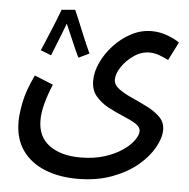

<svg xmlns="http://www.w3.org/2000/svg" viewBox="-52 -547 816 830"><g transform="rotate(5 356.0 -132.5)"><path d="M39 6Q39 -26 49 -77.5Q59 -129 92 -198L173 -165Q153 -117 143 -78.5Q133 -40 133 -8Q133 64 183.5 101Q234 138 318 138Q377 138 422.5 123.5Q468 109 499.5 87.5Q531 66 547.5 43Q564 20 564 3Q564 -16 542 -29.5Q520 -43 487 -56.5Q454 -70 421.5 -87.5Q389 -105 367 -131Q345 -157 345 -198Q345 -236 364 -277Q383 -318 416 -353.5Q449 -389 491 -411Q533 -433 579 -433Q614 -433 647.5 -420.5Q681 -408 700 -394L660 -315Q644 -323 622 -331.5Q600 -340 578 -340Q542 -340 510 -318Q478 -296 458 -266Q438 -236 438 -211Q438 -188 461 -171Q484 -154 517.5 -139Q551 -124 585 -107Q619 -90 642 -67.5Q665 -45 665 -12Q665 23 641.5 65Q618 107 573.5 144.5Q529 182 463 206.5Q397 231 313 231Q234 231 172 206Q110 181 74.5 131Q39 81 39 6ZM241 -496Q247 -482 257.5 -457.5Q268 -433 279 -405.5Q290 -378 301 -353Q312 -328 319 -313L273 -291Q267 -302 256 -327Q245 -352 232.5 -381Q220 -410 210 -433Q200 -406 188 -376Q176 -346 166.5 -322Q157 -298 154 -291L108 -309Q112 -318 122 -341.5Q132 -365 144 -394Q156 -423 166.5 -449.5Q177 -476 182 -490V-491Z"/></g></svg>

Font: Noto Sans Arabic UI Cn Md
Style: Regular
Weight: 500
Width: 3
Designer: Monotype Design Team, Nadine Chahine and Nizar Qandah
Foundry: Monotype Imaging Inc.
Version: Version 2.010; ttfautohint (v1.8.4.7-5d5b)